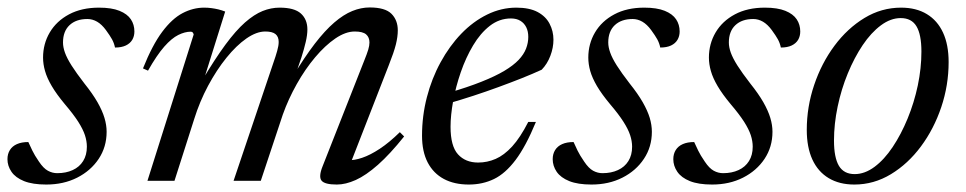

<svg xmlns="http://www.w3.org/2000/svg" viewBox="-24 -485 2592 515"><path d="M52 -104Q57 -93 62.8 -81Q68.5 -69 80.5 -51.5Q92.5 -33.5 104.5 -27Q116.5 -20.5 129.5 -20.5Q153 -20.5 171 -28.8Q189 -37 199 -53Q209 -69 209 -91.5Q209 -106.5 203.8 -122.5Q198.5 -138.5 185.8 -158.5Q173 -178.5 150 -205.5Q127.5 -232.5 114.8 -254.2Q102 -276 96.8 -294.5Q91.5 -313 91.5 -330.5Q91.5 -367.5 109.5 -398Q127.5 -428.5 161.2 -446.5Q195 -464.5 241.5 -464.5Q275.5 -464.5 296.5 -456Q317.5 -447.5 327 -433.2Q336.5 -419 336.5 -400.5Q336.5 -388 330.8 -378.2Q325 -368.5 313.5 -363Q302 -357.5 284.5 -357.5Q282 -369.5 276.5 -379.5Q271 -389.5 260 -404.5Q249 -419.5 236.5 -426.8Q224 -434 210.5 -434Q180 -434 162.5 -417.5Q145 -401 145 -371Q145 -358.5 150.2 -343.8Q155.5 -329 168 -309.2Q180.5 -289.5 202.5 -261Q224.5 -233.5 237.5 -210.8Q250.5 -188 256.2 -168.8Q262 -149.5 262 -131.5Q262 -91 240.8 -59Q219.5 -27 183 -8.5Q146.5 10 100 10Q63.5 10 40.5 0.8Q17.5 -8.5 6.8 -24.2Q-4 -40 -4 -58Q-4 -72 2.5 -82.5Q9 -93 21.5 -98.5Q34 -104 52 -104Z M913 -38.5 910 -55.5Q926 -54.5 947.5 -61.8Q969 -69 994.8 -86Q1020.5 -103 1048.5 -130.5L1060 -119Q1022 -71.5 989.8 -43Q957.5 -14.5 930.2 -2.2Q903 10 879.5 10Q847 10 838.5 -0.5Q830 -11 841.5 -39.5L953 -322.5Q960.5 -341 963.8 -352Q967 -363 967 -371Q967 -385 958 -392.8Q949 -400.5 927.5 -400.5Q903 -400.5 875.5 -381.8Q848 -363 821.2 -331.2Q794.5 -299.5 772 -259.5Q749.5 -219.5 734.5 -177.5L675.5 0H602.5L715 -333.5Q717.5 -341.5 719.5 -348.5Q721.5 -355.5 722.5 -361.5Q723.5 -367.5 723.5 -372.5Q723.5 -386.5 715 -393.5Q706.5 -400.5 687.5 -400.5Q664 -400.5 637 -381.8Q610 -363 583.5 -330.2Q557 -297.5 534.2 -255Q511.5 -212.5 497 -166L444 0H371.5L495.5 -392.5Q495 -395 493.2 -397.5Q491.5 -400 487.5 -400Q472 -400 454.2 -391.2Q436.5 -382.5 416.5 -359.8Q396.5 -337 373 -295.5L359.5 -301.5Q384.5 -364 411 -399.5Q437.5 -435 465.8 -449.8Q494 -464.5 523.5 -464.5Q534 -464.5 543.2 -463.2Q552.5 -462 561.8 -459.8Q571 -457.5 580 -454L522 -269H518Q552.5 -327 580.5 -365Q608.5 -403 633.2 -424.8Q658 -446.5 680.5 -455.5Q703 -464.5 726 -464.5Q765.5 -464.5 783 -448.8Q800.5 -433 800.5 -406Q800.5 -391.5 796.2 -373Q792 -354.5 784.5 -331L767 -280H761.5Q793 -332 820.2 -367.5Q847.5 -403 872.5 -424.5Q897.5 -446 921 -455.5Q944.5 -465 967.5 -465Q1009 -465 1026 -448Q1043 -431 1043 -403.5Q1043 -386.5 1037.8 -365.5Q1032.5 -344.5 1019 -310.5Z M1346.5 -435.5Q1315.5 -435.5 1290 -415.8Q1264.5 -396 1245 -363.2Q1225.5 -330.5 1212 -291.5Q1198.5 -252.5 1191.5 -214Q1184.5 -175.5 1184.5 -145Q1184.5 -93 1204.5 -71Q1224.5 -49 1258.5 -49Q1283 -49 1305.5 -58.8Q1328 -68.5 1349.8 -92.2Q1371.5 -116 1393 -158H1413.5Q1386.5 -92.5 1359 -56Q1331.5 -19.5 1301 -4.8Q1270.5 10 1233.5 10Q1194.5 10 1166.5 -5Q1138.5 -20 1123.2 -49.2Q1108 -78.5 1108 -121Q1108 -174 1121 -224.2Q1134 -274.5 1157.8 -318Q1181.5 -361.5 1213.2 -394.5Q1245 -427.5 1282.8 -446Q1320.5 -464.5 1361 -464.5Q1396 -464.5 1418 -452.8Q1440 -441 1450.2 -421.2Q1460.5 -401.5 1460.5 -378.5Q1460.5 -357 1452.2 -335.2Q1444 -313.5 1429 -298Q1405 -287 1375.5 -275.2Q1346 -263.5 1313.2 -251.5Q1280.5 -239.5 1246 -228.2Q1211.5 -217 1177 -207L1179 -236Q1230.5 -251 1267.5 -265.8Q1304.5 -280.5 1328.8 -295Q1353 -309.5 1367 -324.2Q1381 -339 1387 -354.5Q1393 -370 1393 -386Q1393 -401 1387.5 -412Q1382 -423 1371.8 -429.2Q1361.5 -435.5 1346.5 -435.5Z M1514.5 -104Q1519.5 -93 1525.2 -81Q1531 -69 1543 -51.5Q1555 -33.5 1567 -27Q1579 -20.5 1592 -20.5Q1615.5 -20.5 1633.5 -28.8Q1651.5 -37 1661.5 -53Q1671.5 -69 1671.5 -91.5Q1671.5 -106.5 1666.2 -122.5Q1661 -138.5 1648.2 -158.5Q1635.5 -178.5 1612.5 -205.5Q1590 -232.5 1577.2 -254.2Q1564.5 -276 1559.2 -294.5Q1554 -313 1554 -330.5Q1554 -367.5 1572 -398Q1590 -428.5 1623.8 -446.5Q1657.5 -464.5 1704 -464.5Q1738 -464.5 1759 -456Q1780 -447.5 1789.5 -433.2Q1799 -419 1799 -400.5Q1799 -388 1793.2 -378.2Q1787.5 -368.5 1776 -363Q1764.5 -357.5 1747 -357.5Q1744.5 -369.5 1739 -379.5Q1733.5 -389.5 1722.5 -404.5Q1711.5 -419.5 1699 -426.8Q1686.5 -434 1673 -434Q1642.5 -434 1625 -417.5Q1607.5 -401 1607.5 -371Q1607.5 -358.5 1612.8 -343.8Q1618 -329 1630.5 -309.2Q1643 -289.5 1665 -261Q1687 -233.5 1700 -210.8Q1713 -188 1718.8 -168.8Q1724.5 -149.5 1724.5 -131.5Q1724.5 -91 1703.2 -59Q1682 -27 1645.5 -8.5Q1609 10 1562.5 10Q1526 10 1503 0.8Q1480 -8.5 1469.2 -24.2Q1458.5 -40 1458.5 -58Q1458.5 -72 1465 -82.5Q1471.5 -93 1484 -98.5Q1496.5 -104 1514.5 -104Z M1838 -104Q1843 -93 1848.8 -81Q1854.5 -69 1866.5 -51.5Q1878.5 -33.5 1890.5 -27Q1902.5 -20.5 1915.5 -20.5Q1939 -20.5 1957 -28.8Q1975 -37 1985 -53Q1995 -69 1995 -91.5Q1995 -106.5 1989.8 -122.5Q1984.5 -138.5 1971.8 -158.5Q1959 -178.5 1936 -205.5Q1913.5 -232.5 1900.8 -254.2Q1888 -276 1882.8 -294.5Q1877.5 -313 1877.5 -330.5Q1877.5 -367.5 1895.5 -398Q1913.5 -428.5 1947.2 -446.5Q1981 -464.5 2027.5 -464.5Q2061.5 -464.5 2082.5 -456Q2103.5 -447.5 2113 -433.2Q2122.5 -419 2122.5 -400.5Q2122.5 -388 2116.8 -378.2Q2111 -368.5 2099.5 -363Q2088 -357.5 2070.5 -357.5Q2068 -369.5 2062.5 -379.5Q2057 -389.5 2046 -404.5Q2035 -419.5 2022.5 -426.8Q2010 -434 1996.5 -434Q1966 -434 1948.5 -417.5Q1931 -401 1931 -371Q1931 -358.5 1936.2 -343.8Q1941.5 -329 1954 -309.2Q1966.5 -289.5 1988.5 -261Q2010.5 -233.5 2023.5 -210.8Q2036.5 -188 2042.2 -168.8Q2048 -149.5 2048 -131.5Q2048 -91 2026.8 -59Q2005.5 -27 1969 -8.5Q1932.5 10 1886 10Q1849.5 10 1826.5 0.8Q1803.5 -8.5 1792.8 -24.2Q1782 -40 1782 -58Q1782 -72 1788.5 -82.5Q1795 -93 1807.5 -98.5Q1820 -104 1838 -104Z M2393 -464.5Q2433.5 -464.5 2462 -447.2Q2490.5 -430 2505.5 -397.5Q2520.5 -365 2520.5 -318.5Q2520.5 -256.5 2500.8 -197.8Q2481 -139 2446.2 -92.2Q2411.5 -45.5 2365.8 -17.8Q2320 10 2267.5 10Q2227.5 10 2198.8 -7.2Q2170 -24.5 2155 -57.2Q2140 -90 2140 -136.5Q2140 -198.5 2159.8 -257Q2179.5 -315.5 2214.2 -362.2Q2249 -409 2294.8 -436.8Q2340.5 -464.5 2393 -464.5ZM2268.5 -18Q2295.5 -18 2321.8 -37.5Q2348 -57 2370.5 -90.8Q2393 -124.5 2410.5 -167Q2428 -209.5 2437.8 -255.8Q2447.5 -302 2447.5 -346.5Q2447.5 -392.5 2434.2 -414.5Q2421 -436.5 2392 -436.5Q2365 -436.5 2338.8 -417Q2312.5 -397.5 2290 -364Q2267.5 -330.5 2250 -288Q2232.5 -245.5 2222.8 -199Q2213 -152.5 2213 -108Q2213 -62.5 2226.2 -40.2Q2239.5 -18 2268.5 -18Z"/></svg>

Font: Newsreader 36pt
Style: Italic
Weight: 400
Italic angle: -17°
Designer: Hugues Gentile
Foundry: Production Type
Version: Version 1.003